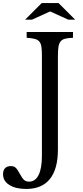

<svg xmlns="http://www.w3.org/2000/svg" viewBox="-130 -980 544 1260"><path d="M145 -618Q145 -653 141.5 -674.5Q138 -696 127.5 -708Q117 -720 97 -725Q77 -730 45 -732V-770H349V-732Q317 -731 297.5 -726Q278 -721 267.5 -708Q257 -695 253.5 -671.5Q250 -648 250 -611V2Q250 129 197.5 194.5Q145 260 42 260Q-27 260 -68.5 234Q-110 208 -110 163Q-110 137 -96.5 123.5Q-83 110 -59 110Q-40 110 -28.5 119.5Q-17 129 -2 157Q15 189 27.5 200.5Q40 212 60 212Q102 212 123.5 168Q145 124 145 43ZM254 -960 363 -851H318L199 -905L80 -851H35L144 -960Z"/></svg>

Font: SVN-Libre Baskerville
Style: Regular
Weight: 400
Designer: Pablo Impallari, Rodrigo Fuenzalida
Foundry: Pablo Impallari, Rodrigo Fuenzalida
Version: Version 1.000; ttfautohint (v1.8.4)